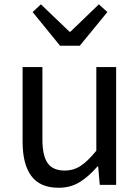

<svg xmlns="http://www.w3.org/2000/svg" viewBox="-20 -853 647 886"><path d="M250.7 13.4Q164.6 13.4 124.5 -40.9Q84.3 -95.1 84.3 -199.3V-543.4H175.7V-210.3Q175.7 -134.6 199.9 -100.3Q224.2 -66 278.3 -66Q319.9 -66 353 -88.1Q386 -110.1 424.5 -157.6V-543.4H515.9V0H440.4L432.9 -85.3H430.1Q392.1 -40.9 349.5 -13.7Q306.9 13.4 250.7 13.4ZM257.1 -642.1 130.5 -797.4 168.8 -833 300.6 -706.6H305L436.2 -833L475.5 -797.4L348.2 -642.1Z"/></svg>

Font: Noto Sans TC
Style: Regular
Weight: 100
Designer: Ryoko NISHIZUKA 西塚涼子 (kana, bopomofo & ideographs); Paul D. Hunt (Latin, Greek & Cyrillic); Sandoll Communications 산돌커뮤니
Foundry: Adobe
Version: Version 2.004;hotconv 1.0.118;makeotfexe 2.5.65603